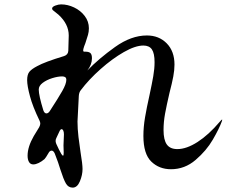

<svg xmlns="http://www.w3.org/2000/svg" viewBox="-20 -818 1040 877"><path d="M995 -270 993 -263Q981 -230 952 -180Q923 -130 873.5 -87.5Q824 -45 761 -45Q707 -45 671 -80Q635 -115 635 -197Q635 -238 642.5 -282Q650 -326 663 -384Q674 -435 680 -469.5Q686 -504 686 -534Q686 -574 674 -592Q662 -610 635 -610Q598 -610 545.5 -580Q493 -550 439.5 -502.5Q386 -455 349 -406Q341 -396 340 -380L334 -263Q334 -230 338.5 -192Q343 -154 348 -122Q357 -68 357 -46Q357 -19 345 10Q333 39 312 39Q292 39 281 20Q270 1 256 -43Q247 -74 230 -117Q224 -130 216 -130Q207 -130 201 -118Q189 -97 183 -91Q170 -80 156.5 -73.5Q143 -67 132 -67Q119 -67 112.5 -78Q106 -89 106 -107Q106 -147 134 -196L159 -237Q164 -247 164 -253Q164 -259 161 -266Q129 -332 117 -378Q104 -426 104 -452Q104 -478 114.5 -490.5Q125 -503 150 -516Q184 -535 273 -562Q291 -568 292 -586L294 -656Q294 -708 247 -751Q238 -759 231.5 -763.5Q225 -768 221.5 -771.5Q218 -775 218 -779Q218 -787 232.5 -792.5Q247 -798 259 -798Q289 -798 318.5 -784Q348 -770 367 -745Q386 -720 386 -689Q386 -673 382 -659Q378 -645 370 -621Q363 -604 361 -595Q358 -582 364 -582H370Q386 -582 393 -575.5Q400 -569 400 -552Q400 -523 379 -496Q431 -550 505 -603Q579 -656 651 -656Q706 -656 741.5 -620Q777 -584 777 -523Q777 -498 771.5 -468.5Q766 -439 754 -393Q741 -337 734 -299Q727 -261 727 -224Q727 -179 742 -158Q757 -137 790 -137Q832 -137 882.5 -169.5Q933 -202 984 -262Q993 -272 994 -272Q995 -272 995 -270ZM178 -314Q183 -300 192 -300Q200 -300 207 -310Q246 -370 264.5 -402.5Q283 -435 283 -454Q283 -469 264 -469Q244 -469 218.5 -461Q193 -453 175 -439.5Q157 -426 157 -409Q157 -382 178 -314ZM271 -121 270 -154 272 -203V-205Q272 -215 269 -221.5Q266 -228 261 -228Q257 -228 253 -221L238 -189Q234 -182 234 -174Q234 -169 237 -161Q251 -130 260 -115Q265 -107 268 -107Q271 -107 271 -121Z"/></svg>

Font: Shippori Antique B1
Style: Regular
Weight: 400
Designer: FONTDASU
Foundry: FONTDASU / Google Inc. / but / Adobe
Version: Version 2.001